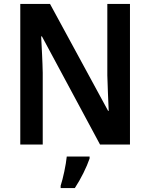

<svg xmlns="http://www.w3.org/2000/svg" viewBox="-20 -734 763 975"><path d="M640 0V-714H525V-351C526 -295 530 -228 532 -171H529L234 -714H83V0H197V-364C196 -423 192 -487 189 -549H193L488 0ZM435 71V61H319C315 103 300 173 288 209V221H360C391 174 420 115 435 71Z"/></svg>

Font: Noto Sans Thai SemCond SemBd
Style: Regular
Weight: 600
Width: 4
Designer: Monotype Design Team
Foundry: Monotype Imaging Inc.
Version: Version 2.002